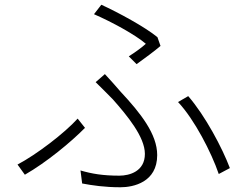

<svg xmlns="http://www.w3.org/2000/svg" viewBox="-20 -777 1040 811"><path d="M557 -506C592 -531 636 -564 658 -583L645 -620C591 -664 480 -724 408 -757L377 -717C453 -684 552 -630 596 -592C581 -578 551 -556 524 -539ZM327 -2C369 6 422 14 489 14C543 14 644 -7 644 -122C644 -210 575 -298 490 -389C468 -414 444 -442 423 -464L384 -430C408 -406 437 -378 457 -357C517 -289 592 -199 592 -127C592 -53 527 -35 484 -35C414 -35 368 -43 320 -57ZM951 -67C919 -152 847 -288 775 -371L732 -346C801 -273 873 -133 904 -42ZM339 -237 308 -276C253 -215 134 -124 54 -82L85 -39C176 -91 280 -177 339 -237Z"/></svg>

Font: Source Han Sans SC Light
Style: Regular
Weight: 300
Designer: Ryoko NISHIZUKA (kana & ideographs); Paul D. Hunt (Latin, Greek & Cyrillic); Wenlong ZHANG (bopomofo); Sandoll Communica
Foundry: Adobe Systems Incorporated
Version: Version 1.004;PS 1.004;hotconv 1.0.82;makeotf.lib2.5.63406